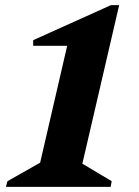

<svg xmlns="http://www.w3.org/2000/svg" viewBox="-20 -726 541 746"><path d="M3 0 9 -22 136 -94 241 -548H109V-570L411 -706H443L300 -90L414 -22L410 0Z"/></svg>

Font: Platypi Light
Style: Bold Italic
Weight: 700
Italic angle: -13°
Version: Version 1.200